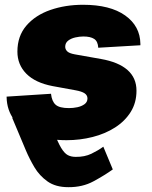

<svg xmlns="http://www.w3.org/2000/svg" viewBox="-20 -568 628 792"><path d="M158.2 -152.3Q183.1 -74.2 200.7 -27.6Q218.3 19 232.2 42Q246.1 64.9 260 72Q273.9 79.1 292 79.1Q329.1 79.6 356.9 66.2Q384.8 52.7 406.2 37.1L445.3 130.9Q411.1 155.3 365.7 179.9Q320.3 204.6 261.7 204.1Q209.5 204.1 176 180.4Q142.6 156.7 121.8 121.6Q101.1 86.4 86.9 52.7L30.3 -82ZM254.4 10.3Q179.2 10.3 123.8 -11.7Q68.4 -33.7 38.3 -73.7Q8.3 -113.8 7.3 -167Q7.3 -168 7.3 -168.5Q7.3 -168.9 7.3 -169.4L190.4 -181.2Q193.8 -149.9 209.5 -136Q225.1 -122.1 264.6 -122.1Q281.7 -122.1 299.1 -125.7Q316.4 -129.4 328.6 -138.2Q340.8 -147 340.8 -162.1Q340.8 -174.8 329.3 -182.9Q317.9 -190.9 290.5 -195.8L196.8 -212.9Q125.5 -226.6 88.6 -263.9Q51.8 -301.3 51.8 -355Q51.8 -419.4 88.9 -462.4Q126 -505.4 187.7 -526.9Q249.5 -548.3 322.8 -548.3Q434.1 -548.3 496.1 -504.4Q558.1 -460.4 559.1 -387.2Q559.1 -385.7 559.1 -384.3Q559.1 -382.8 559.1 -381.3L385.3 -371.1Q383.8 -397.5 368.4 -407.5Q353 -417.5 323.7 -417.5Q308.1 -417.5 290.8 -413.6Q273.4 -409.7 261.2 -400.4Q249 -391.1 249 -375Q249 -364.7 257.1 -356.4Q265.1 -348.1 288.6 -343.8L396.5 -324.7Q468.8 -312 505.9 -279.3Q543 -246.6 543 -193.8Q543 -144.5 519.3 -106.4Q495.6 -68.4 454.8 -42.2Q414.1 -16.1 362.1 -2.9Q310.1 10.3 254.4 10.3Z"/></svg>

Font: Inter 17pt Black
Style: Italic
Weight: 900
Italic angle: -9.3988°
Version: Version 4.001;git-66647c0bb